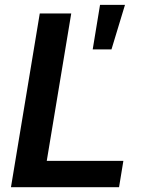

<svg xmlns="http://www.w3.org/2000/svg" viewBox="-20 -784 603 804"><path d="M25.9 0 146.5 -727.5H278.3L175.8 -110.4H496.6L478.5 0ZM368.2 -577.1 398.9 -763.7H503.4L446.8 -577.1Z"/></svg>

Font: Inter Semi Bold
Style: Italic
Weight: 600
Italic angle: -9.39999°
Designer: Rasmus Andersson
Foundry: rsms
Version: Version 4.000;git-3c8e0fc